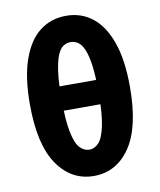

<svg xmlns="http://www.w3.org/2000/svg" viewBox="-82 -778 713 856"><g transform="rotate(-10 274.5 -350.5)"><path d="M275 12Q173 12 110.5 -78.5Q48 -169 48 -352Q48 -474 76.5 -554.5Q105 -635 156 -674Q207 -713 275 -713Q343 -713 393.5 -673.5Q444 -634 472.5 -554Q501 -474 501 -352Q501 -169 439 -78.5Q377 12 275 12ZM275 -107Q298 -107 317 -127Q336 -147 347.5 -200.5Q359 -254 359 -352Q359 -427 352.5 -474Q346 -521 334.5 -547.5Q323 -574 307.5 -584Q292 -594 275 -594Q257 -594 241.5 -584Q226 -574 215 -547.5Q204 -521 197.5 -474Q191 -427 191 -352Q191 -254 202 -200.5Q213 -147 232 -127Q251 -107 275 -107ZM127 -298V-408H422V-298Z"/></g></svg>

Font: Source Sans 3
Style: Bold
Weight: 700
Designer: Paul D. Hunt
Foundry: Adobe
Version: Version 3.052;hotconv 1.1.0;makeotfexe 2.6.0